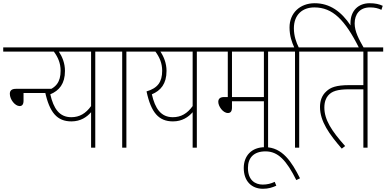

<svg xmlns="http://www.w3.org/2000/svg" viewBox="-20 -916 2397 1191"><path d="M0 -622V-596H269V-622ZM126 -339H297V-365H79C51 -365 41 -353 41 -334C41 -299 73 -258 102 -258C116 -258 126 -267 126 -291Z M668 -622H218V-596H314C339 -562 356 -525 356 -477C356 -408 328 -369 259 -349C287 -217 335 -163 423 -163C480 -163 519 -190 545 -220V0H571V-596H668ZM292 -331C347 -354 383 -396 383 -476C383 -524 366 -565 345 -596H545V-258C512 -212 473 -189 422 -189C348 -189 312 -243 292 -331Z M764 -596H861V-622H655V-596H738V0H764Z M1298 -622H848V-596H944C969 -562 986 -525 986 -477C986 -408 958 -369 889 -349C917 -217 965 -163 1053 -163C1110 -163 1149 -190 1175 -220V0H1201V-596H1298ZM922 -331C977 -354 1013 -396 1013 -476C1013 -524 996 -565 975 -596H1175V-258C1142 -212 1103 -189 1052 -189C978 -189 942 -243 922 -331Z M1643 -596H1740V-622H1285V-596H1393V-314H1370C1343 -314 1334 -301 1334 -284C1334 -258 1362 -215 1394 -215C1409 -215 1419 -224 1419 -249V-288H1617V0H1643ZM1617 -596V-314H1419V-596Z M1694 236 1684 212C1661 223 1637 229 1610 229C1563 229 1518 202 1518 126C1518 63 1554 23 1627 23C1705 23 1757 79 1818 201L1841 190C1790 89 1732 -3 1624 -3C1539 -3 1492 52 1492 126C1492 208 1541 255 1611 255C1645 255 1669 247 1694 236Z M1810 -596V0H1836V-596H1933V-622H1833C1818 -652 1803 -693 1803 -740C1803 -825 1856 -870 1930 -870C2043 -870 2120 -794 2209 -615H2239C2205 -674 2180 -721 2180 -771C2180 -827 2211 -870 2275 -870C2304 -870 2325 -865 2346 -855L2354 -880C2333 -890 2308 -896 2273 -896C2204 -896 2154 -851 2154 -772C2154 -768 2154 -763 2155 -758C2097 -845 2025 -896 1932 -896C1841 -896 1776 -835 1776 -746C1776 -693 1791 -653 1805 -622H1727V-596Z M2260 -596H2357V-622H1920V-596H2234V-388H2149C2063 -388 2030 -373 2005 -350C1974 -323 1965 -286 1965 -252C1965 -163 2023 -83 2100 6L2121 -10C2036 -105 1992 -174 1992 -249C1992 -285 2003 -309 2015 -323C2038 -350 2072 -362 2147 -362H2234V0H2260Z"/></svg>

Font: Noto Sans Condensed Thin
Style: Regular
Weight: 100
Width: 3
Designer: Monotype Design Team
Foundry: Monotype Imaging Inc.
Version: Version 2.013